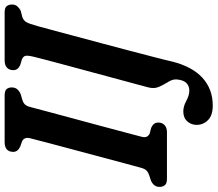

<svg xmlns="http://www.w3.org/2000/svg" viewBox="-75 -665 938 828"><g transform="rotate(-90 394.0 -251.0)"><path d="M218.5 -110.5Q214.5 -95.5 218.5 -87.2Q222.5 -79 232 -74.5L257 -68Q280 -57.5 279.5 -37.5Q279.5 -20.5 268.5 -10.2Q257.5 0 238 0H37.5Q17 0 9.5 -9Q2 -18 2 -32Q2 -46 10.2 -55.5Q18.5 -65 30.5 -69.5L50.5 -76Q64.5 -80.5 72.5 -88.2Q80.5 -96 85 -114Q91.5 -137.5 104 -184Q116.5 -230.5 132 -288.5Q147.5 -346.5 163.2 -405.5Q179 -464.5 192 -513.8Q205 -563 212 -591Q218 -617 196.5 -625.5L176.5 -632.5Q153 -643 153 -663Q153.5 -700 195.5 -700H396Q416.5 -700 423.8 -691.5Q431 -683 431 -669Q431 -654.5 422.5 -645Q414 -635.5 401 -630.5L377 -623.5Q364 -619.5 357 -611.8Q350 -604 346 -587.5Q338.5 -559 325.2 -509.2Q312 -459.5 296 -400.5Q280 -341.5 264.5 -283.8Q249 -226 236.8 -179.8Q224.5 -133.5 218.5 -110.5ZM695 -556.5Q690.5 -540 679.5 -499Q668.5 -458 653.5 -402Q638.5 -346 621.8 -283.8Q605 -221.5 589.5 -161.8Q574 -102 561.5 -54.2Q549 -6.5 543 20.5Q521.5 108 472.8 152.8Q424 197.5 353 197.5Q310.5 197.5 290 177Q269.5 156.5 269.5 128Q269.5 104.5 284.8 87.5Q300 70.5 327.5 70.5Q349.5 70.5 373.2 83.5Q397 96.5 417 96.5Q437 96.5 450 83.8Q463 71 465.5 41.5Q466.5 24 455 5.8Q443.5 -12.5 434 -33.2Q424.5 -54 431 -80Q434 -92 443.8 -127.8Q453.5 -163.5 467 -213.5Q480.5 -263.5 495.2 -318.5Q510 -373.5 524 -425Q538 -476.5 548.2 -515.8Q558.5 -555 562.5 -571.5Q569.5 -600 567.2 -610Q565 -620 552 -625.5L527 -633Q505 -643 505.5 -663Q505.5 -679.5 516 -689.8Q526.5 -700 548 -700H754Q774.5 -700 781.5 -691.2Q788.5 -682.5 788.5 -668Q788.5 -654 780.2 -644.8Q772 -635.5 761 -630.5L733.5 -623.5Q720.5 -618.5 713.2 -607.5Q706 -596.5 695 -556.5Z"/></g></svg>

Font: Fraunces 144pt S100 SemiBold
Style: Italic
Weight: 600
Italic angle: -16°
Version: Version 1.000; ttfautohint (v1.8.3)